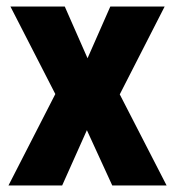

<svg xmlns="http://www.w3.org/2000/svg" viewBox="-20 -570 538 590"><path d="M150 -281 12 -550H179L249 -391L319 -550H486L348 -280L492 0H325L247 -170L171 0H6Z"/></svg>

Font: Noto Sans Condensed ExtraBold
Style: Regular
Weight: 800
Width: 3
Designer: Monotype Design Team
Foundry: Monotype Imaging Inc.
Version: Version 2.013; ttfautohint (v1.8.4.7-5d5b)